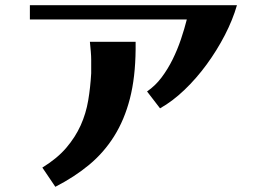

<svg xmlns="http://www.w3.org/2000/svg" viewBox="-20 -665 1040 739"><path d="M95 -590V-645H892Q876 -589 845.5 -530Q815 -471 775.5 -417Q736 -363 690 -319Q644 -275 596 -248L546 -313Q578 -335 602 -367Q626 -399 644.5 -436.5Q663 -474 676.5 -514Q690 -554 699 -590ZM331 -435Q331 -449 329.5 -466.5Q328 -484 326 -504H502V-475Q501 -367 480 -285.5Q459 -204 419.5 -141Q380 -78 323.5 -31Q267 16 193 54L143 -20Q200 -55 235 -96Q270 -137 290.5 -182.5Q311 -228 319.5 -278.5Q328 -329 331 -383Z"/></svg>

Font: Cafe24 ClassicType
Style: Regular
Weight: 400
Designer: Cafe24 thkim, hmlim, mnelim & 4IR
Foundry: Cafe24
Version: Version 1.000